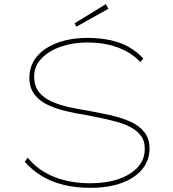

<svg xmlns="http://www.w3.org/2000/svg" viewBox="-20 -892 831 922"><path d="M414 10Q345 10 287 -4Q229 -18 182 -46Q135 -74 99 -115L113 -135Q162 -74 239 -43Q316 -12 414 -12Q493 -12 552 -33Q611 -54 644 -92Q677 -130 675 -181Q675 -215 658 -238.5Q641 -262 612 -278.5Q583 -295 546 -305.5Q509 -316 470.5 -324Q432 -332 397 -339Q345 -347 296.5 -358.5Q248 -370 208 -389Q168 -408 144.5 -440Q121 -472 121 -520Q121 -563 142 -599Q163 -635 201 -659.5Q239 -684 289.5 -697Q340 -710 399 -710Q460 -710 510.5 -699Q561 -688 600 -665.5Q639 -643 668 -611L654 -594Q625 -625 587 -645.5Q549 -666 502 -677Q455 -688 399 -688Q329 -688 271 -667.5Q213 -647 178.5 -610.5Q144 -574 144 -525Q144 -480 166.5 -451Q189 -422 227 -405Q265 -388 309.5 -378Q354 -368 400 -361Q454 -351 507 -339.5Q560 -328 603.5 -309Q647 -290 672.5 -258.5Q698 -227 698 -178Q698 -123 664 -80.5Q630 -38 566 -14Q502 10 414 10ZM347 -764 338 -780 488 -872 501 -850Z"/></svg>

Font: Lexend Peta Thin
Style: Regular
Weight: 250
Version: Version 1.007